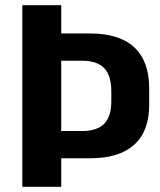

<svg xmlns="http://www.w3.org/2000/svg" viewBox="-20 -720 615 740"><path d="M66 -700H216V-591H328Q440 -591 497.5 -537.5Q555 -484 555 -380V-315Q555 -214 497 -162Q439 -110 328 -110H210V-215H296Q354 -215 381.5 -243Q409 -271 409 -329V-368Q409 -429 381.5 -457.5Q354 -486 296 -486H183L216 -518V0H66Z"/></svg>

Font: Pathway Extreme SemiCondensed
Style: Bold
Weight: 700
Width: 4
Version: Version 1.001;gftools[0.9.26]